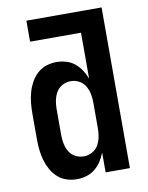

<svg xmlns="http://www.w3.org/2000/svg" viewBox="-84 -796 668 865"><g transform="rotate(-10 250.0 -363.5)"><path d="M198 8Q174 8 151 0.5Q128 -7 110 -23.5Q92 -40 80.5 -61Q69 -82 62.5 -105Q56 -128 53.5 -152Q51 -176 51 -200V-320Q51 -344 53.5 -368Q56 -392 62.5 -415Q69 -438 80.5 -459Q92 -480 110 -496.5Q128 -513 151 -520.5Q174 -528 198 -528Q220 -528 242 -521.5Q264 -515 281 -501Q298 -487 310 -468.5Q322 -450 330 -429V-639H97V-735H441V0H330V-91Q322 -70 310 -51.5Q298 -33 281 -19Q264 -5 242 1.5Q220 8 198 8ZM246 -88Q266 -88 284 -97.5Q302 -107 312 -124Q322 -141 326 -160.5Q330 -180 330 -200V-320Q330 -340 326 -359.5Q322 -379 312 -396Q302 -413 284 -422.5Q266 -432 246 -432Q226 -432 208 -422.5Q190 -413 180 -396Q170 -379 166 -359.5Q162 -340 162 -320V-200Q162 -180 166 -160.5Q170 -141 180 -124Q190 -107 208 -97.5Q226 -88 246 -88Z"/></g></svg>

Font: Iosevka
Style: Bold
Weight: 700
Monospace: yes
Designer: Belleve Invis
Foundry: Belleve Invis
Version: Version 32.5.0; ttfautohint (v1.8.4)